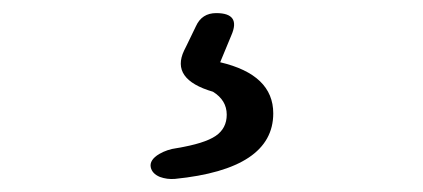

<svg xmlns="http://www.w3.org/2000/svg" viewBox="-20 -23 646 293"><path d="M224 247Q212 242 210 232Q208 221 223 212Q235 205 250 203Q292 196 309 184.5Q326 173 326 152Q326 130 305 117Q240 98 261 54L264 48L279 17Q288 -3 310 -3Q348 -3 333 31L316 72Q397 91 397 150Q397 235 247 250Q235 251 224 247Z"/></svg>

Font: GenSenRounded TW R
Style: Regular
Weight: 400
Version: Version 1.501;PS 1;hotconv 16.6.51;makeotf.lib2.5.65220